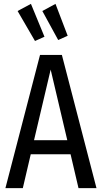

<svg xmlns="http://www.w3.org/2000/svg" viewBox="-20 -973 527 993"><path d="M345 -175H139L98 0H8L187 -689H300L479 0H386ZM328 -248 242 -613 156 -248ZM210 -783 161 -761 71 -916 140 -953ZM330 -788 281 -766 199 -916 267 -953Z"/></svg>

Font: Fira Sans Compressed
Style: Regular
Weight: 400
Width: 1
Designer: bBox Type GmbH & Carrois Corporate GbR & Edenspiekermann AG
Foundry: bBox Type GmbH & Carrois Corporate GbR & Edenspiekermann AG
Version: Version 4.301